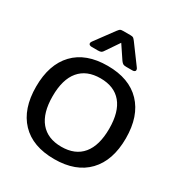

<svg xmlns="http://www.w3.org/2000/svg" viewBox="-216 -1099 1195 1267"><g transform="rotate(30 381.0 -465.0)"><path d="M203 -765Q203 -774 210 -782L314 -923Q325 -937 330.5 -941Q336 -945 352 -945H409Q425 -945 431 -940.5Q437 -936 447 -923L551 -782Q558 -774 558 -765Q558 -758 552 -754Q546 -750 536 -750H489Q472 -750 464.5 -754.5Q457 -759 448 -771L381 -871L313 -771Q306 -759 298 -754.5Q290 -750 273 -750H226Q216 -750 209.5 -754Q203 -758 203 -765ZM39 -340Q39 -509 127.5 -602Q216 -695 381 -695Q545 -695 634 -602Q723 -509 723 -340Q723 -171 634 -78Q545 15 381 15Q216 15 127.5 -78Q39 -171 39 -340ZM596 -340Q596 -468 541 -534Q486 -600 381 -600Q276 -600 220.5 -534Q165 -468 165 -340Q165 -212 220.5 -145.5Q276 -79 381 -79Q486 -79 541 -145.5Q596 -212 596 -340Z"/></g></svg>

Font: Mitr
Style: Regular
Weight: 400
Designer: Thanarat Vachiruckul
Foundry: Cadson Demak
Version: Version 1.002